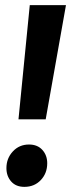

<svg xmlns="http://www.w3.org/2000/svg" viewBox="-20 -712 277 748"><path d="M52 -247 96 -692H237L158 -247ZM5 -57Q5 -95 30 -122Q55 -149 93 -149Q126 -149 145 -128Q164 -107 164 -76Q164 -37 139 -10.5Q114 16 75 16Q42 16 23.5 -5Q5 -26 5 -57Z"/></svg>

Font: Fira Sans Extra Condensed SemiBold
Style: Italic
Weight: 600
Width: 3
Italic angle: -8°
Designer: Carrois Corporate & Edenspiekermann AG
Foundry: Carrois Corporate GbR & Edenspiekermann AG
Version: Version 4.203